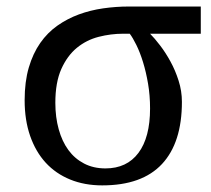

<svg xmlns="http://www.w3.org/2000/svg" viewBox="-20 -556 644 586"><path d="M535.2 -245.1Q535.2 -120.6 474.4 -55.4Q413.6 9.8 292 9.8Q237.8 9.8 194.1 -8.1Q150.4 -25.9 119.6 -59.3Q88.9 -92.8 72 -141.1Q55.2 -189.5 55.2 -250Q55.2 -306.6 67.9 -349.9Q80.6 -393.1 102.8 -424.8Q125 -456.5 155.3 -477.8Q185.5 -499 220.7 -512Q255.9 -524.9 294.9 -530.5Q334 -536.1 373 -536.1H592.8V-453.1H438Q451.7 -439.5 468.5 -417.5Q485.4 -395.5 500.2 -368.4Q515.1 -341.3 525.1 -309.8Q535.2 -278.3 535.2 -245.1ZM148.9 -242.2Q148.9 -198.2 159.2 -161.4Q169.4 -124.5 188.7 -98.1Q208 -71.8 236.6 -56.9Q265.1 -42 301.8 -42Q367.2 -42 402.6 -89.4Q438 -136.7 438 -225.1Q438 -264.6 431.9 -300.5Q425.8 -336.4 416.5 -366.5Q407.2 -396.5 396.2 -418.7Q385.3 -440.9 376 -453.1H356Q318.4 -453.1 281.2 -443.6Q244.1 -434.1 214.8 -410.2Q185.5 -386.2 167.2 -345.5Q148.9 -304.7 148.9 -242.2Z"/></svg>

Font: Droid-TTFautohint Serif
Style: Regular
Weight: 400
Foundry: Ascender Corporation
Version: Version 1.00; ttfautohint (v1.00rc1.4-1a1c-dirty) -l 8 -r 50